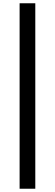

<svg xmlns="http://www.w3.org/2000/svg" viewBox="-20 -871 336 1175"><path d="M100 284V-851H196V284Z"/></svg>

Font: Noto Sans KR
Style: Bold
Weight: 700
Designer: Ryoko NISHIZUKA  (kana, bopomofo & ideographs); Paul D. Hunt (Latin, Greek & Cyrillic); Sandoll Communications , Soo-you
Foundry: Adobe
Version: Version 2.004-H2;hotconv 1.0.118;makeotfexe 2.5.65603